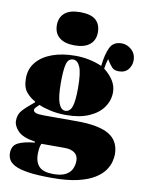

<svg xmlns="http://www.w3.org/2000/svg" viewBox="-108 -881 888 1184"><g transform="rotate(10 336.0 -288.5)"><path d="M301 230Q209 230 153 221.5Q97 213 68.5 198Q40 183 30 164Q20 145 20 124Q20 77 56.5 58.5Q93 40 160 34V28Q82 16 52 -15.5Q22 -47 22 -79Q22 -119 46 -145.5Q70 -172 118 -211V-216Q88 -231 62.5 -260.5Q37 -290 37 -347Q37 -407 72.5 -449.5Q108 -492 170.5 -514.5Q233 -537 314 -537Q358 -537 400 -528.5Q442 -520 481 -503Q489 -577 509.5 -619.5Q530 -662 582 -662Q616 -662 644 -637Q672 -612 672 -570Q672 -539 652 -514Q632 -489 593 -489Q565 -489 551.5 -503Q538 -517 526 -536L516 -552Q511 -537 508 -523.5Q505 -510 502 -490Q539 -461 560 -427.5Q581 -394 581 -355Q581 -304 551 -261Q521 -218 462.5 -192.5Q404 -167 320 -167Q265 -167 219.5 -177.5Q174 -188 148 -200Q137 -190 128.5 -181Q120 -172 120 -164Q120 -153 134.5 -147Q149 -141 186 -141H392Q530 -141 594.5 -102.5Q659 -64 659 21Q659 39 652.5 65.5Q646 92 626.5 120.5Q607 149 567.5 174Q528 199 463.5 214.5Q399 230 301 230ZM310 -192Q339 -192 351.5 -226Q364 -260 364 -343Q364 -438 348 -475Q332 -512 305 -512Q274 -512 264 -475.5Q254 -439 254 -359Q254 -268 269 -230Q284 -192 310 -192ZM305 205Q355 205 382.5 190Q410 175 421 151Q432 127 432 100Q432 67 409 50.5Q386 34 348 34H201Q194 50 192 68.5Q190 87 190 98Q190 151 216.5 178Q243 205 305 205ZM297 -599Q234 -599 201 -626.5Q168 -654 168 -704Q168 -752 200 -779.5Q232 -807 297 -807Q364 -807 394.5 -780Q425 -753 425 -703Q425 -654 392 -626.5Q359 -599 297 -599Z"/></g></svg>

Font: Display Black
Style: Regular
Weight: 900
Designer: Latin by Veronika Burian and Jose Scaglione. Greek by Irene Vlachou. Cyrillic by Vera Evstafieva.
Foundry: TypeTogether
Version: Version 3.002